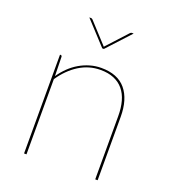

<svg xmlns="http://www.w3.org/2000/svg" viewBox="-129 -798 802 895"><g transform="rotate(20 272.0 -350.0)"><path d="M104 -388Q121 -413 142.2 -433.5Q163.5 -454 188 -468.2Q212.5 -482.5 239.5 -490.2Q266.5 -498 295 -498Q376.5 -498 416.8 -449.5Q457 -401 457 -314V0H445V-314Q445 -355 436 -387.2Q427 -419.5 408.2 -442Q389.5 -464.5 361.2 -476.2Q333 -488 295 -488Q237.5 -488 189 -457.5Q140.5 -427 104 -373V0H92V-490H95Q102 -490 102 -482ZM381 -700 275 -585H267L161 -700H170Q174 -700 178 -696L268 -598Q270 -596 271 -594.5Q272 -596 274 -598L364 -696Q368 -700 372 -700Z"/></g></svg>

Font: Lato 2
Style: Regular
Weight: 100
Designer: Lukasz Dziedzic with Adam Twardoch and Botio Nikoltchev
Foundry: tyPoland Lukasz Dziedzic
Version: Version 2.015; 2015-08-06; http://www.latofonts.com/